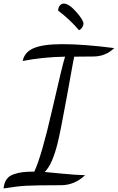

<svg xmlns="http://www.w3.org/2000/svg" viewBox="-38 -966 659 1074"><path d="M-18 88Q-15 57 -1.5 37.5Q12 18 38 9Q64 0 89.5 -3Q115 -6 154 -6Q195 -94 254 -352.5Q313 -611 326 -649Q202 -647 89 -625Q99 -675 151.5 -697Q204 -719 311 -719Q431 -719 601 -697Q552 -650 485 -650Q409 -650 377 -649L371 -619Q369 -607 334.5 -417.5Q300 -228 284 -164Q254 -44 212 -4Q225 -3 306 5Q387 13 438 14Q379 70 303 70Q164 70 109.5 73Q55 76 -18 88ZM287 -907Q288 -926 297.5 -936Q307 -946 319 -946Q347 -946 388 -900Q429 -854 429 -833Q429 -824 422 -813Q415 -802 404 -797Q355 -855 287 -907Z"/></svg>

Font: TypoPRO Dancing Script
Style: Bold
Weight: 700
Designer: Pablo Impallari
Foundry: Pablo Impallari. www.impallari.com Igino Marini. www.ikern.com
Version: Version 1.002